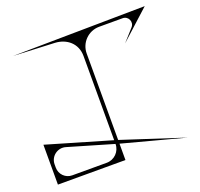

<svg xmlns="http://www.w3.org/2000/svg" viewBox="-121 -825 997 958"><g transform="rotate(-20 377.5 -346.0)"><path d="M617 -671.9C647.2 -671.9 663.1 -636.2 642.9 -613.8C623.7 -592.4 604.4 -570.9 585.1 -549.4C637.1 -596.6 689.1 -643.8 741 -690.9C506.8 -687.9 272.6 -684.9 38.4 -681.9C111.6 -678.6 184.8 -675.3 258 -671.9C318.8 -668.6 368.9 -628.6 369 -561.8C369 -412.7 369 -263.5 369 -114.4C255.8 -147.6 142.6 -180.7 29.4 -213.9C29.4 -143.3 29.4 -72.7 29.4 -2.2C148.9 -2.2 268.5 -2.2 388 -2.2C388 -31.1 388 -60.1 388 -89C498.4 -59.7 608.8 -30.3 719.3 -0.9C608.8 -36.9 498.4 -72.9 388 -108.8C388 -261.8 388 -414.8 388 -567.8C388 -625.3 434.6 -671.9 492.1 -671.9C533.8 -671.9 575.4 -671.9 617 -671.9ZM112.3 -21.2C77 -21.2 48.4 -49.8 48.4 -85.1C48.4 -90.9 48.4 -96.8 48.4 -102.7C48.4 -145.6 89.6 -176.5 130.8 -164.4C210.2 -141.1 289.6 -117.9 369 -94.6C369 -54 336.1 -21.2 295.6 -21.2C234.5 -21.2 173.4 -21.2 112.3 -21.2Z"/></g></svg>

Font: Stal Type
Style: Glyph
Weight: 400
Version: Version 1.0